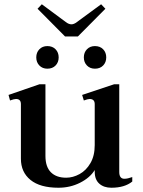

<svg xmlns="http://www.w3.org/2000/svg" viewBox="-20 -870 668 900"><path d="M285 -699 156 -829 176 -850 288 -767Q302 -756 315 -756Q327 -756 341 -767L454 -850L474 -829L345 -699ZM150 -601Q150 -624 164.5 -639Q179 -654 202 -654Q226 -654 240.5 -639Q255 -624 255 -601Q255 -578 240.5 -563Q226 -548 202 -548Q179 -548 164.5 -563Q150 -578 150 -601ZM478 -601Q478 -578 463.5 -563Q449 -548 425 -548Q402 -548 387.5 -563Q373 -578 373 -601Q373 -624 387.5 -639Q402 -654 425 -654Q449 -654 463.5 -639Q478 -624 478 -601ZM600 -40V-19Q564 10 502 10Q467 10 445.5 -9Q424 -28 424 -65V-73Q402 -37 355.5 -13.5Q309 10 254 10Q168 10 123 -26.5Q78 -63 78 -126V-382Q78 -406 55 -406Q46 -406 27 -399L20 -425L165 -475H193V-139Q193 -88 218.5 -62.5Q244 -37 290 -37Q322 -37 353 -54Q384 -71 404 -105.5Q424 -140 424 -190V-382Q424 -406 400 -406Q392 -406 373 -399L365 -425L515 -475H539V-64Q539 -32 563 -32Q578 -32 600 -40Z"/></svg>

Font: Taviraj Medium
Style: Regular
Weight: 500
Designer: Katatrad Team
Foundry: CadsonDemak
Version: Version 1.001